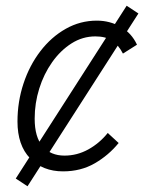

<svg xmlns="http://www.w3.org/2000/svg" viewBox="-20 -590 521 670"><path d="M41 -166Q41 -235 62 -298.5Q83 -362 121 -411.5Q159 -461 209.5 -489.5Q260 -518 318 -518Q363 -518 401 -496.5Q439 -475 458 -434L409 -403Q393 -434 370.5 -448.5Q348 -463 313 -463Q268 -463 229.5 -438.5Q191 -414 162 -373Q133 -332 117 -281Q101 -230 101 -176Q101 -111 129 -79Q157 -47 205 -47Q249 -47 288 -68.5Q327 -90 356 -126L394 -91Q359 -48 310.5 -20Q262 8 200 8Q129 8 85 -37.5Q41 -83 41 -166ZM422 -570 463 -543 76 60 35 33Z"/></svg>

Font: Radio Canada Light
Style: Italic
Weight: 300
Italic angle: -12°
Designer: Charles Daoud, Etienne Aubert Bonn, Alexandre Saumier Demers, Jacques Le Bailly
Foundry: Radio-Canada
Version: Version 2.104; ttfautohint (v1.8.4.7-5d5b);gftools[0.9.28.de